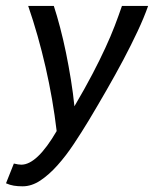

<svg xmlns="http://www.w3.org/2000/svg" viewBox="-40 -451 525 655"><path d="M0 0ZM213.9 -88.4Q250 -149.9 275.4 -198.5Q300.8 -247.1 319.3 -287.4Q337.9 -327.6 351.1 -362.1Q364.3 -396.5 376 -430.7H465.3Q451.2 -390.6 429.2 -343.8Q407.2 -296.9 380.4 -246.3Q353.5 -195.8 323.5 -143.6Q293.5 -91.3 262.7 -40Q238.3 0.5 211.4 40.8Q184.6 81.1 156 113Q127.4 145 97.7 164.8Q67.9 184.6 37.1 184.6Q20.5 184.6 7.1 182.4Q-6.3 180.2 -19.5 174.3L7.3 106.9Q22.9 110.8 32.7 110.8Q86.4 110.8 153.3 -3.9Q147 -57.6 137.5 -112.5Q127.9 -167.5 115.5 -221.9Q103 -276.4 88.1 -328.9Q73.2 -381.3 56.2 -430.7H143.6Q154.3 -398.4 165 -357.4Q175.8 -316.4 185.1 -271.2Q194.3 -226.1 201.9 -179.2Q209.5 -132.3 213.9 -88.4Z"/></svg>

Font: PT Astra Sans
Style: Italic
Weight: 400
Italic angle: -16°
Designer: A.Korolkova, I. Chaeva
Foundry: ParaType Ltd
Version: Version 1.001; ttfautohint (v1.6)